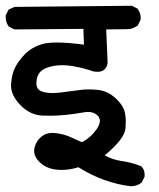

<svg xmlns="http://www.w3.org/2000/svg" viewBox="-30 -584 550 666"><path d="M183.6 5.4Q136.7 5.4 110.4 -19L106.9 -22Q88.4 -40.5 88.4 -61Q88.4 -70.3 91.8 -78.6Q97.7 -96.2 111.8 -108.4Q127.9 -123 151.9 -123Q162.1 -123 179.7 -119.6Q200.7 -115.2 217.5 -107.2Q234.4 -99.1 253.9 -90.8Q284.2 -106 305.2 -135.7Q316.4 -152.3 316.4 -164.6Q316.4 -174.8 309.6 -182.1Q296.9 -195.8 275.4 -195.8Q268.6 -195.8 260.7 -194.3Q194.3 -182.6 146 -182.6Q131.8 -182.6 116.7 -183.1Q73.7 -185.1 40 -220.2Q8.3 -253.9 8.3 -286.1Q8.3 -288.6 8.3 -290.5Q10.3 -323.7 21 -346.9Q31.7 -370.1 55.7 -395.5Q80.1 -420.9 120.1 -432.1Q137.2 -436.5 170.4 -436.5Q203.6 -436.5 261.2 -429.2L259.3 -483.9L20 -481.9L0.5 -491.7L-0.5 -493.2Q-10.3 -506.8 -10.3 -525.9Q-10.3 -527.8 -10.3 -530.8L0 -550.8L20.5 -560.1L427.2 -564L446.8 -554.2Q453.6 -544.9 455.8 -537.1Q458 -529.3 458 -524.2Q458 -519 457.5 -515.1L447.8 -495.6Q432.6 -484.9 417.5 -482.9L338.4 -481.9L343.3 -367.2Q342.8 -360.8 340.3 -354.5Q332 -335 308.6 -335Q301.8 -335 293.5 -336.4Q260.3 -348.1 223.6 -354.5Q204.1 -357.9 186 -357.9Q170.9 -357.9 157.2 -355.5Q125 -350.1 109.9 -335Q97.2 -321.8 96.2 -297.4Q96.2 -296.4 96.2 -295.4Q96.2 -280.8 104 -273.4Q108.9 -268.6 116.7 -266.1Q132.3 -261.2 152.3 -261.2Q163.6 -261.2 176.8 -262.7Q213.4 -267.1 244.6 -271.5Q262.2 -273.9 278.6 -273.9Q294.9 -273.9 311 -272Q351.6 -267.1 382.8 -231Q397.5 -214.4 401.9 -198.7Q406.2 -183.1 406.2 -162.1Q406.2 -151.4 405.3 -138.7Q401.9 -102.1 333.5 -45.4Q358.9 -30.3 389.6 -25.9Q425.3 -21 460 -7.3L460.9 -6.3Q471.7 4.9 471.7 22.5Q471.7 25.4 471.2 29.8L461.4 49.3Q445.3 62 423.8 62H423.3Q329.6 50.8 241.7 -3.9Q212.9 5.4 183.6 5.4Z"/></svg>

Font: Bakudai
Style: Medium
Weight: 500
Version: Version 1.48